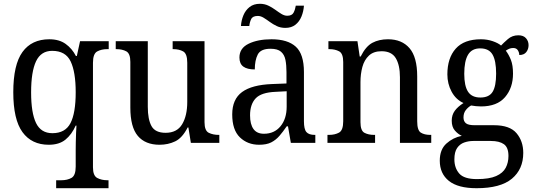

<svg xmlns="http://www.w3.org/2000/svg" viewBox="-20 -753 2816 1012"><path d="M276 239V197H304Q335 197 357 184.5Q379 172 379 125V39Q379 21 379.5 -4Q380 -29 381 -52.5Q382 -76 383 -91H379Q358 -44 325 -17Q292 10 237 10Q147 10 98.5 -56.5Q50 -123 50 -267Q50 -412 98.5 -479Q147 -546 240 -546Q292 -546 326 -521.5Q360 -497 380 -458H385L402 -536H553V-494H545Q515 -494 492.5 -482Q470 -470 470 -422V129Q470 173 492.5 185Q515 197 546 197H552V239ZM256 -51Q324 -51 351.5 -104Q379 -157 379 -267Q379 -373 352.5 -429Q326 -485 255 -485Q196 -485 170 -430Q144 -375 144 -266Q144 -158 170 -104.5Q196 -51 256 -51Z M821 10Q746 10 706.5 -36.5Q667 -83 667 -186V-427Q667 -471 645.5 -482.5Q624 -494 593 -494H590V-536H759V-190Q759 -124 778.5 -88.5Q798 -53 853 -53Q913 -53 940 -98Q967 -143 967 -216V-422Q967 -470 945.5 -482Q924 -494 893 -494H890V-536H1058V-109Q1058 -64 1080.5 -53Q1103 -42 1133 -42H1136V0H986L973 -81H969Q941 -26 903.5 -8Q866 10 821 10Z M1346 10Q1285 10 1244.5 -29Q1204 -68 1204 -150Q1204 -230 1256 -268Q1308 -306 1414 -310L1490 -313V-373Q1490 -410 1484.5 -437.5Q1479 -465 1461 -480.5Q1443 -496 1406 -496Q1354 -496 1338.5 -465.5Q1323 -435 1323 -387Q1283 -387 1262.5 -402Q1242 -417 1242 -450Q1242 -499 1290.5 -522.5Q1339 -546 1411 -546Q1496 -546 1539 -507Q1582 -468 1582 -373V-114Q1582 -72 1595 -57Q1608 -42 1639 -42H1642V0H1513L1498 -87H1491Q1472 -59 1453 -37Q1434 -15 1409.5 -2.5Q1385 10 1346 10ZM1371 -48Q1426 -48 1458.5 -87.5Q1491 -127 1491 -191V-272L1433 -269Q1357 -266 1327.5 -234.5Q1298 -203 1298 -145Q1298 -98 1316 -73Q1334 -48 1371 -48ZM1484 -606Q1459 -606 1439 -615.5Q1419 -625 1402 -637.5Q1385 -650 1369.5 -659.5Q1354 -669 1339 -669Q1312 -669 1304 -652.5Q1296 -636 1294 -616H1250Q1252 -646 1263 -672.5Q1274 -699 1295.5 -716Q1317 -733 1350 -733Q1374 -733 1394 -723.5Q1414 -714 1431 -701.5Q1448 -689 1463.5 -679.5Q1479 -670 1494 -670Q1519 -670 1527.5 -686.5Q1536 -703 1539 -723H1582Q1580 -693 1569 -666Q1558 -639 1537 -622.5Q1516 -606 1484 -606Z M1706 0V-42H1714Q1745 -42 1767 -54Q1789 -66 1789 -114V-426Q1789 -471 1767.5 -482.5Q1746 -494 1716 -494H1711V-536H1864L1876 -455H1881Q1908 -509 1943 -527.5Q1978 -546 2025 -546Q2098 -546 2138.5 -499Q2179 -452 2179 -350V-114Q2179 -66 2198 -54Q2217 -42 2248 -42H2253V0H2088V-346Q2088 -410 2066 -446.5Q2044 -483 1991 -483Q1949 -483 1924.5 -460Q1900 -437 1890 -400Q1880 -363 1880 -320V-109Q1880 -64 1901 -53Q1922 -42 1952 -42H1957V0Z M2492 239Q2394 239 2346 200.5Q2298 162 2298 94Q2298 35 2333 3.5Q2368 -28 2414 -37Q2394 -46 2377.5 -65Q2361 -84 2361 -117Q2361 -147 2377 -169Q2393 -191 2423 -210Q2383 -228 2360.5 -269.5Q2338 -311 2338 -361Q2338 -447 2382 -496.5Q2426 -546 2515 -546Q2548 -546 2577 -536Q2606 -526 2621 -513Q2634 -527 2657 -547Q2680 -567 2712 -567Q2739 -567 2752.5 -551.5Q2766 -536 2766 -515Q2766 -494 2754 -478.5Q2742 -463 2717 -463Q2717 -476 2709.5 -488Q2702 -500 2685 -500Q2673 -500 2664 -496Q2655 -492 2646 -486Q2662 -465 2673 -437Q2684 -409 2684 -365Q2684 -290 2642 -241Q2600 -192 2515 -192Q2503 -192 2488 -193.5Q2473 -195 2463 -197Q2447 -188 2435 -172.5Q2423 -157 2423 -134Q2423 -114 2435.5 -103.5Q2448 -93 2482 -93H2584Q2667 -93 2702.5 -51Q2738 -9 2738 53Q2738 139 2678 189Q2618 239 2492 239ZM2512 -239Q2558 -239 2576.5 -269Q2595 -299 2595 -365Q2595 -433 2576 -465.5Q2557 -498 2511 -498Q2467 -498 2447 -464.5Q2427 -431 2427 -364Q2427 -300 2447 -269.5Q2467 -239 2512 -239ZM2494 191Q2559 191 2595 175Q2631 159 2645.5 131.5Q2660 104 2660 69Q2660 24 2636 7Q2612 -10 2567 -10H2475Q2450 -10 2427 -2Q2404 6 2389.5 27Q2375 48 2375 87Q2375 132 2400.5 161.5Q2426 191 2494 191Z"/></svg>

Font: Noto Serif Tamil SemiCondensed
Style: Italic
Weight: 400
Width: 4
Italic angle: -12°
Designer: Indian Type Foundry, Tom Grace, and the Monotype Design Team
Foundry: Monotype Imaging Inc.
Version: Version 2.003; ttfautohint (v1.8.4.7-5d5b)